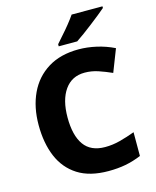

<svg xmlns="http://www.w3.org/2000/svg" viewBox="-135 -1116 914 1124"><g transform="rotate(-15 321.5 -553.5)"><path d="M394 -676Q316 -676 273 -615Q230 -554 230 -448Q230 -339 271 -281.5Q312 -224 399 -224Q444 -224 488 -235.5Q532 -247 581 -265V-121Q533 -101 485.5 -92Q438 -83 382 -83Q268 -83 196 -129Q124 -175 89.5 -257Q55 -339 55 -449Q55 -557 94 -640Q133 -723 209 -770Q285 -817 395 -817Q447 -817 502.5 -804.5Q558 -792 609 -767L556 -631Q516 -649 476 -662.5Q436 -676 394 -676ZM596 -1014Q580 -1000 555 -980Q530 -960 501.5 -938Q473 -916 446.5 -896.5Q420 -877 400 -864H288V-877Q304 -896 327 -921.5Q350 -947 372 -974.5Q394 -1002 409 -1024H596Z"/></g></svg>

Font: Noto Sans Telugu UI ExtraBold
Style: Regular
Weight: 800
Designer: Jelle Bosma - Monotype Design Team
Foundry: Monotype Imaging Inc.
Version: Version 2.005; ttfautohint (v1.8.4.7-5d5b)